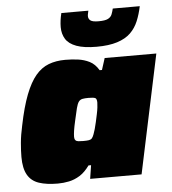

<svg xmlns="http://www.w3.org/2000/svg" viewBox="-52 -766 736 822"><g transform="rotate(-5 316.0 -355.0)"><path d="M164 8Q115 8 82.5 -3Q50 -14 34 -42Q18 -70 18 -119Q18 -145 21 -179Q24 -213 33 -253Q49 -332 69 -383.5Q89 -435 113.5 -464Q138 -493 169.5 -505Q201 -517 241 -517Q269 -517 295.5 -513.5Q322 -510 345 -498.5Q368 -487 384 -460H394L410 -510H632L524 0H303L312 -58H301Q281 -30 258.5 -16Q236 -2 212 3Q188 8 164 8ZM288 -164Q304 -164 312.5 -165.5Q321 -167 325.5 -172.5Q330 -178 334 -189Q337 -197 341 -210.5Q345 -224 348.5 -240.5Q352 -257 355.5 -273Q359 -289 360.5 -302.5Q362 -316 362 -323Q362 -339 355 -342.5Q348 -346 326 -346Q310 -346 300 -344Q290 -342 284 -334Q278 -326 273 -307Q268 -288 261 -255Q255 -229 252.5 -212.5Q250 -196 250 -185Q250 -176 254 -171Q258 -166 266.5 -165Q275 -164 288 -164ZM380 -561Q326 -561 293.5 -573Q261 -585 247.5 -607Q234 -629 234 -658Q234 -672 236 -687Q238 -702 242 -718H358Q357 -712 355.5 -706Q354 -700 354 -695Q354 -683 363 -676Q372 -669 398 -669Q426 -669 438.5 -675.5Q451 -682 455.5 -693.5Q460 -705 463 -718H579Q572 -684 560 -655Q548 -626 526.5 -605Q505 -584 469 -572.5Q433 -561 380 -561Z"/></g></svg>

Font: Saira SemiExpanded Black
Style: Italic
Weight: 900
Width: 6
Italic angle: -12°
Designer: Hector Gatti with collaboration of the Omnibus-Type team
Foundry: Omnibus-Type
Version: Version 1.101